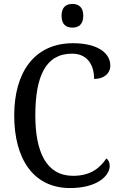

<svg xmlns="http://www.w3.org/2000/svg" viewBox="-20 -943 611 973"><path d="M347 -803C377 -803 402 -818 402 -863C402 -908 377 -923 347 -923C316 -923 292 -908 292 -863C292 -818 316 -803 347 -803ZM335 10C475 10 536 -54 536 -102C536 -121 529 -133 519 -140C487 -93 441 -52 350 -52C215 -52 159 -173 159 -358C159 -556 211 -671 345 -671C429 -671 457 -606 457 -543C505 -543 539 -569 539 -611C539 -674 475 -724 350 -724C154 -724 52 -576 52 -358C52 -137 150 10 335 10Z"/></svg>

Font: Noto Serif Armenian SemiCondensed
Style: Regular
Weight: 400
Width: 4
Designer: Monotype Design Team
Foundry: Monotype Imaging Inc.
Version: Version 2.008